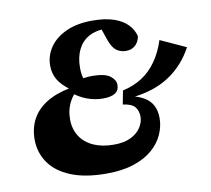

<svg xmlns="http://www.w3.org/2000/svg" viewBox="-77 -757 946 860"><g transform="rotate(-10 396.5 -327.0)"><path d="M340 16Q244 16 179 -10.5Q114 -37 81.5 -84Q49 -131 49 -190Q49 -241 70.5 -281.5Q92 -322 135.5 -349.5Q179 -377 246 -390L245 -385Q208 -412 191.5 -440Q175 -468 175 -504Q175 -549 201 -587Q227 -625 276.5 -647.5Q326 -670 395 -670Q455 -670 494.5 -656Q534 -642 556 -618.5Q578 -595 585 -566Q581 -541 564.5 -525.5Q548 -510 522 -510Q497 -510 478.5 -523.5Q460 -537 447 -574L422 -647L499 -620Q487 -622 474.5 -623Q462 -624 447 -624Q403 -624 371 -606Q339 -588 322 -553.5Q305 -519 305 -470Q305 -455 307.5 -439Q310 -423 320 -403L285 -421Q302 -421 317.5 -423.5Q333 -426 352 -426Q409 -426 433 -408Q457 -390 457 -368Q457 -342 438.5 -330Q420 -318 383 -318Q346 -318 310 -331.5Q274 -345 241 -373L268 -370Q252 -353 241.5 -334Q231 -315 226 -295Q221 -275 221 -252Q221 -207 242.5 -174Q264 -141 303 -123.5Q342 -106 395 -106Q442 -106 472.5 -121Q503 -136 518.5 -160Q534 -184 534 -209Q534 -235 520 -253Q506 -271 465 -276L477 -338Q527 -349 565.5 -374Q604 -399 632 -439Q660 -479 677 -532L793 -479Q752 -402 682 -356Q612 -310 509 -300V-306Q545 -298 569 -283Q593 -268 605 -244.5Q617 -221 617 -187Q617 -151 601 -114.5Q585 -78 551.5 -48.5Q518 -19 465.5 -1.5Q413 16 340 16Z"/></g></svg>

Font: Source Serif 4 Black
Style: Italic
Weight: 900
Italic angle: -12°
Designer: Frank Grießhammer
Foundry: Adobe Systems Incorporated
Version: Version 4.004;hotconv 1.0.116;makeotfexe 2.5.65601